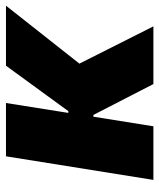

<svg xmlns="http://www.w3.org/2000/svg" viewBox="36 -582 546 659"><g transform="rotate(-90 309.5 -253.0)"><path d="M21 0 102 -506H285L251 -292H257L413 -506H619L402 -231L405 -284L548 0H350L244 -206H238L205 0Z"/></g></svg>

Font: Nunito Sans 7pt SemiCondensed Black
Style: Italic
Weight: 900
Width: 4
Italic angle: -9°
Designer: Vernon Adams
Foundry: Vernon Adams
Version: Version 3.101;gftools[0.9.27]